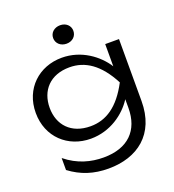

<svg xmlns="http://www.w3.org/2000/svg" viewBox="-165 -898 1092 1204"><g transform="rotate(-20 381.0 -296.5)"><path d="M313 -36C443 -36 546 -112 599 -195V-137C599 12 511 102 348 102C264 102 178 80 98 15V95C174 152 255 178 353 178C546 178 691 72 691 -150V-563H599V-415C546 -498 443 -576 313 -576C161 -576 42 -468 42 -306C42 -144 161 -36 313 -36ZM338 -110C208 -110 135 -192 135 -306C135 -421 208 -503 338 -503C441 -503 530 -446 603 -306C530 -167 442 -110 338 -110ZM373 -648C412 -648 440 -674 440 -710C440 -745 412 -771 373 -771C334 -771 305 -745 305 -710C305 -674 334 -648 373 -648Z"/></g></svg>

Font: Bounded Light
Style: Regular
Weight: 300
Designer: Vlad Churkin
Version: Version 3.0